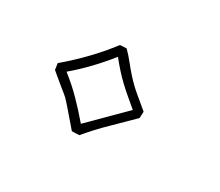

<svg xmlns="http://www.w3.org/2000/svg" viewBox="-65 -533 630 551"><g transform="rotate(30 250.0 -258.0)"><path d="M356 -245.6Q323.7 -213.4 292 -182.6Q260.3 -151.9 231 -116.7Q224.6 -116.2 218.5 -116Q212.4 -115.7 206.5 -115.7Q189.5 -135.3 178.5 -148.2Q167.5 -161.1 160.4 -169.2Q153.3 -177.2 148.9 -182.1Q144.5 -187 140.9 -190.4Q137.2 -193.8 133.1 -197.3Q128.9 -200.7 122.1 -206.1Q115.2 -211.4 104.5 -220.5Q93.8 -229.5 76.7 -243.7Q75.7 -249 75.2 -254.2Q74.7 -259.3 73.7 -264.6Q92.8 -280.8 109.4 -296.4Q126 -312 141.6 -328.1Q157.2 -344.2 172.4 -361.8Q187.5 -379.4 202.6 -398.9Q208 -399.4 213.4 -399.7Q218.8 -399.9 224.1 -399.9Q238.3 -385.7 251 -369.6Q263.7 -353.5 277.3 -338.4Q295.4 -318.4 315.9 -301.3Q336.4 -284.2 356.9 -267.1ZM327.6 -255.9Q311 -270 296.1 -282.5Q281.2 -294.9 267.6 -307.9Q253.9 -320.8 241 -335.2Q228 -349.6 214.4 -366.7Q189.9 -335.9 163.8 -308.6Q137.7 -281.2 107.9 -255.9Q125.5 -242.2 139.4 -229.7Q153.3 -217.3 166 -204.3Q178.7 -191.4 191.2 -177.7Q203.6 -164.1 218.3 -147Z"/></g></svg>

Font: XB Kayhan Pook
Style: Regular
Weight: 700
Designer: Behnam
Foundry: Irmug
Version: Version 7.300 2009